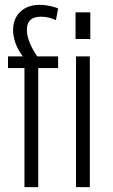

<svg xmlns="http://www.w3.org/2000/svg" viewBox="-20 -773 466 793"><path d="M81 -492H13V-540H102L85 -527Q69 -545 57.5 -565.5Q46 -586 40 -607.5Q34 -629 34 -649Q34 -696 64 -724.5Q94 -753 144 -753Q157 -753 171 -751Q185 -749 198.5 -745.5Q212 -742 220 -738L211 -690Q196 -697 180.5 -700.5Q165 -704 150 -704Q120 -704 105.5 -690.5Q91 -677 91 -649Q91 -622 106.5 -587.5Q122 -553 150 -519L107 -540H220V-492H138V0H81ZM351 -540V0H294V-540ZM353 -722V-612H292V-722Z"/></svg>

Font: Pathway Extreme Condensed Thin
Style: Regular
Weight: 250
Width: 3
Version: Version 1.001;gftools[0.9.26]